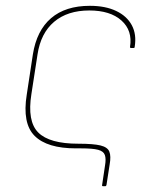

<svg xmlns="http://www.w3.org/2000/svg" viewBox="-20 -510 519 660"><path d="M334 130Q330 130 331 126L341 59Q345 36 340.5 23Q336 10 317.5 5Q299 0 259 0H241Q142 0 99 -43Q56 -86 72 -185L93 -323Q106 -405 155.5 -447.5Q205 -490 289 -490Q342 -490 379 -472.5Q416 -455 433 -423.5Q450 -392 443 -349Q443 -345 439 -345H430Q428 -345 427.5 -346Q427 -347 427 -349Q436 -405 397.5 -439.5Q359 -474 287 -474Q212 -474 166 -435Q120 -396 109 -323L88 -187Q73 -93 111.5 -54.5Q150 -16 249 -16Q301 -16 325.5 -10Q350 -4 356 11.5Q362 27 357 55L346 126Q345 130 342 130Z"/></svg>

Font: Sofia Sans Hairline
Style: Italic
Weight: 1
Italic angle: -9°
Designer: Botio Nikoltchev, Ani Petrova
Foundry: lettersoup
Version: Version 4.102